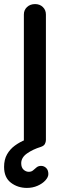

<svg xmlns="http://www.w3.org/2000/svg" viewBox="-36 -720 321 941"><path d="M96 201Q51 201 17.5 175.5Q-16 150 -16 98Q-16 62 -1.5 36.5Q13 11 37 -6.5Q61 -24 88.5 -35Q116 -46 143 -53L130 -5L81 -31V-649Q81 -671 96.5 -685.5Q112 -700 136 -700Q159 -700 174 -685.5Q189 -671 189 -649V-34Q189 -24 184 -14.5Q179 -5 164 0Q125 12 96.5 32Q68 52 68 80Q68 101 79.5 111.5Q91 122 105 122Q118 122 126 115Q134 108 143 100.5Q152 93 165 93Q180 93 190.5 103.5Q201 114 201 133Q201 148 186.5 164Q172 180 148 190.5Q124 201 96 201Z"/></svg>

Font: Quicksand SemiBold
Style: Regular
Weight: 600
Designer: Andrew Paglinawan
Foundry: Andrew Paglinawan
Version: Version 3.006